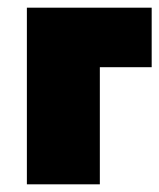

<svg xmlns="http://www.w3.org/2000/svg" viewBox="-20 -480 415 500"><path d="M50 -460H375V-305H240V0H50Z"/></svg>

Font: Jost* Black
Style: Regular
Weight: 900
Version: Version 3.7